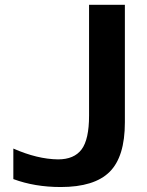

<svg xmlns="http://www.w3.org/2000/svg" viewBox="-20 -750 596 780"><path d="M34.2 -22.5V-146.5Q131.8 -103.5 215.8 -102.5Q281.2 -102.5 311.5 -143.1Q341.8 -183.6 341.8 -280.3V-730.5H487.3V-252.9Q487.3 -113.3 425.3 -51.8Q363.3 9.8 226.6 9.8Q121.1 9.8 34.2 -22.5Z"/></svg>

Font: Mgen+ 1c bold
Style: Bold
Weight: 700
Designer: [Source Han Sans]
Ryoko NISHIZUKA  (kana & ideographs); Paul D. Hunt (Latin, Greek & Cyrillic); Wenlong ZHANG  (bopomofo
Version: Version 1.059.20150602